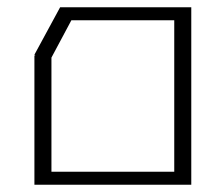

<svg xmlns="http://www.w3.org/2000/svg" viewBox="-20 -752 619 530"><path d="M146 -732H508V-278V-242H461H122H75V-599H78L75 -601ZM177 -696 122 -593V-278H461V-696Z"/></svg>

Font: Mixer
Style: Regular
Weight: 400
Version: Version 1.0